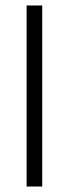

<svg xmlns="http://www.w3.org/2000/svg" viewBox="-20 -680 251 700"><path d="M77 0V-660H134V0Z"/></svg>

Font: Bricolage Grotesque 10pt Condensed ExtraLight
Style: Regular
Weight: 200
Width: 3
Designer: Mathieu Triay
Foundry: Atelier Triay
Version: Version 1.000; ttfautohint (v1.8.4.7-5d5b);gftools[0.9.32]